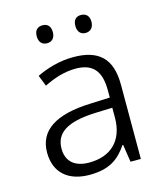

<svg xmlns="http://www.w3.org/2000/svg" viewBox="-110 -805 764 898"><g transform="rotate(-15 272.0 -356.5)"><path d="M141 -680C141 -652 156 -636 180 -636C204 -636 219 -652 219 -680C219 -709 204 -723 180 -723C156 -723 141 -709 141 -680ZM328 -680C328 -652 343 -636 366 -636C390 -636 406 -652 406 -680C406 -709 390 -723 366 -723C343 -723 328 -709 328 -680ZM280 -542C214 -542 151 -523 102 -499L123 -446C172 -470 222 -487 277 -487C354 -487 397 -450 397 -351V-315L302 -311C133 -305 47 -249 47 -142C47 -42 113 10 213 10C309 10 356 -25 397 -85H400L413 0H463V-360C463 -487 403 -542 280 -542ZM310 -263 396 -266V-216C395 -106 330 -46 226 -46C159 -46 117 -78 117 -142C117 -218 175 -257 310 -263Z"/></g></svg>

Font: Noto Kufi Arabic Light
Style: Regular
Weight: 300
Designer: Monotype Design Team, David Williams, Khaled Hosny
Foundry: Google LLC
Version: Version 2.109